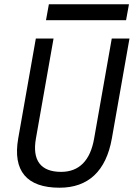

<svg xmlns="http://www.w3.org/2000/svg" viewBox="-20 -875 630 905"><path d="M260.7 9.8C396 9.8 480 -68.4 507.3 -222.7L590.3 -693.4H506.8L423.8 -222.7C405.8 -118.2 353 -64.9 268.1 -64.9C171.9 -64.9 130.9 -119.1 149.4 -222.7L232.4 -693.4H148.9L65.9 -222.7C39.1 -69.8 105.5 9.8 260.7 9.8ZM196.8 -779.8H574.2L587.9 -855H210.4Z"/></svg>

Font: Cascadia Code SemiLight
Style: Italic
Weight: 350
Italic angle: -10°
Monospace: yes
Designer: Aaron Bell
Foundry: Saja Typeworks
Version: Version 2404.023